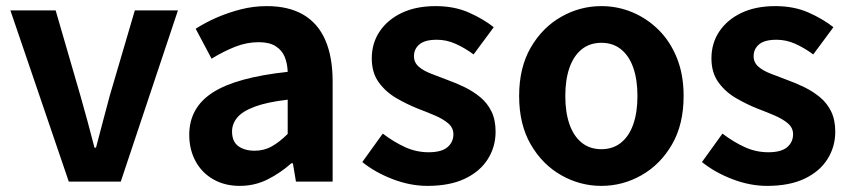

<svg xmlns="http://www.w3.org/2000/svg" viewBox="-20 -594 2785 628"><path d="M205 0 14 -560H162L243 -281Q255 -239 266.5 -196.5Q278 -154 289 -111H294Q305 -154 316.5 -196.5Q328 -239 339 -281L421 -560H562L375 0Z M764 14Q715 14 677.5 -7.5Q640 -29 619.5 -67Q599 -105 599 -153Q599 -242 676 -291.5Q753 -341 921 -359Q920 -387 911 -408.5Q902 -430 881.5 -443Q861 -456 826 -456Q787 -456 749 -441Q711 -426 672 -402L620 -500Q653 -521 690 -537Q727 -553 768 -563.5Q809 -574 853 -574Q924 -574 972 -546Q1020 -518 1044 -463Q1068 -408 1068 -327V0H948L938 -60H933Q897 -28 855 -7Q813 14 764 14ZM813 -101Q844 -101 869.5 -115.5Q895 -130 921 -156V-268Q853 -260 813 -245Q773 -230 756 -209.5Q739 -189 739 -164Q739 -131 759.5 -116Q780 -101 813 -101Z M1378 14Q1322 14 1264.5 -8Q1207 -30 1165 -64L1232 -157Q1269 -129 1305.5 -112.5Q1342 -96 1382 -96Q1424 -96 1443.5 -112.5Q1463 -129 1463 -155Q1463 -176 1446 -190.5Q1429 -205 1402 -216.5Q1375 -228 1346 -239Q1311 -253 1276.5 -273Q1242 -293 1219 -324.5Q1196 -356 1196 -403Q1196 -453 1222 -491.5Q1248 -530 1294.5 -552Q1341 -574 1405 -574Q1466 -574 1513.5 -553Q1561 -532 1595 -505L1529 -416Q1499 -438 1469.5 -451Q1440 -464 1409 -464Q1370 -464 1352 -449Q1334 -434 1334 -410Q1334 -390 1349 -376.5Q1364 -363 1390 -353Q1416 -343 1445 -332Q1473 -322 1500.5 -308.5Q1528 -295 1551 -276Q1574 -257 1587.5 -229.5Q1601 -202 1601 -163Q1601 -114 1575.5 -73.5Q1550 -33 1500.5 -9.5Q1451 14 1378 14Z M1947 14Q1877 14 1815.5 -21Q1754 -56 1716 -121.5Q1678 -187 1678 -280Q1678 -373 1716 -438.5Q1754 -504 1815.5 -539Q1877 -574 1947 -574Q2000 -574 2048 -554Q2096 -534 2134 -496.5Q2172 -459 2194 -404.5Q2216 -350 2216 -280Q2216 -187 2178 -121.5Q2140 -56 2078.5 -21Q2017 14 1947 14ZM1947 -106Q1985 -106 2011.5 -127.5Q2038 -149 2051.5 -188Q2065 -227 2065 -280Q2065 -333 2051.5 -372Q2038 -411 2011.5 -432.5Q1985 -454 1947 -454Q1909 -454 1882.5 -432.5Q1856 -411 1842.5 -372Q1829 -333 1829 -280Q1829 -227 1842.5 -188Q1856 -149 1882.5 -127.5Q1909 -106 1947 -106Z M2489 14Q2433 14 2375.5 -8Q2318 -30 2276 -64L2343 -157Q2380 -129 2416.5 -112.5Q2453 -96 2493 -96Q2535 -96 2554.5 -112.5Q2574 -129 2574 -155Q2574 -176 2557 -190.5Q2540 -205 2513 -216.5Q2486 -228 2457 -239Q2422 -253 2387.5 -273Q2353 -293 2330 -324.5Q2307 -356 2307 -403Q2307 -453 2333 -491.5Q2359 -530 2405.5 -552Q2452 -574 2516 -574Q2577 -574 2624.5 -553Q2672 -532 2706 -505L2640 -416Q2610 -438 2580.5 -451Q2551 -464 2520 -464Q2481 -464 2463 -449Q2445 -434 2445 -410Q2445 -390 2460 -376.5Q2475 -363 2501 -353Q2527 -343 2556 -332Q2584 -322 2611.5 -308.5Q2639 -295 2662 -276Q2685 -257 2698.5 -229.5Q2712 -202 2712 -163Q2712 -114 2686.5 -73.5Q2661 -33 2611.5 -9.5Q2562 14 2489 14Z"/></svg>

Font: Noto Sans TC Thin
Style: Bold
Weight: 700
Version: Version 2.004-H2;hotconv 1.0.118;makeotfexe 2.5.65603